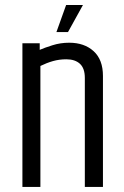

<svg xmlns="http://www.w3.org/2000/svg" viewBox="-20 -740 491 760"><path d="M137.2 -542.7Q155.4 -550.7 187.3 -560.8Q219.1 -570.9 253.8 -570.9Q313.9 -570.9 350.7 -537.3Q387.5 -503.8 387.5 -439.4V0H315.8V-431.6Q315.8 -469.6 296.4 -487.5Q277 -505.3 242.4 -505.3Q214.8 -505.3 189.6 -498.2Q164.5 -491 139.9 -478.9V0H68.7V-568.7H137.2ZM241.7 -720.1H308.3L249.1 -613H203.3Z"/></svg>

Font: Khand Variable Light
Style: Regular
Weight: 300
Designer: Satya Rajpurohit
Foundry: Indian Type Foundry
Version: Version 3.000